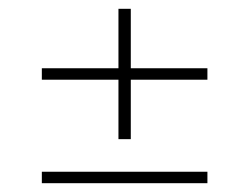

<svg xmlns="http://www.w3.org/2000/svg" viewBox="-20 -550 566 436"><path d="M75 -369V-395H451V-369ZM249 -530H277V-234H249ZM75 -134V-160H451V-134Z"/></svg>

Font: Outfit Thin
Style: Regular
Weight: 100
Designer: Rodrigo Fuenzalida
Foundry: fragTYPE
Version: Version 1.000